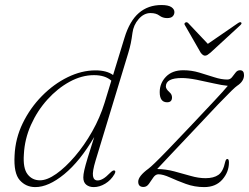

<svg xmlns="http://www.w3.org/2000/svg" viewBox="-20 -737 991 764"><path d="M435.5 -44Q421.5 -20 398.8 -6.2Q376 7.5 353 7.5Q335 7.5 323.2 -2Q311.5 -11.5 311.5 -31Q311.5 -42.5 315.5 -60.2Q319.5 -78 329 -109.2Q338.5 -140.5 355 -192Q298.5 -95.5 235.8 -44Q173 7.5 120.5 7.5Q83 7.5 58.5 -20.2Q34 -48 38 -118.5Q41 -186 70.5 -246.8Q100 -307.5 146.8 -355Q193.5 -402.5 249.2 -429.8Q305 -457 360 -457Q404.5 -457 430 -438.5L475.5 -587Q496 -654 532.8 -685.5Q569.5 -717 622.5 -717Q649.5 -717 661.8 -708.8Q674 -700.5 674 -689Q674 -679 667.2 -672Q660.5 -665 645 -665Q627.5 -665 614.2 -675Q601 -685 579 -685Q552.5 -685 531.8 -661.2Q511 -637.5 507 -605.5Q504 -582.5 500.5 -565.2Q497 -548 490.5 -526.5L360.5 -98.5Q347 -54 350 -36.5Q353 -19 368.5 -19Q378.5 -19 390.2 -25.8Q402 -32.5 418.5 -49.5Q430 -61 436 -58.5Q442 -56 435.5 -44ZM75 -123Q71 -68 89.5 -43.8Q108 -19.5 139 -19.5Q167.5 -19.5 204 -45.2Q240.5 -71 278 -114.8Q315.5 -158.5 346.8 -213.8Q378 -269 396 -327.5L423 -416Q398.5 -438 354 -438Q305.5 -438 257.2 -411.8Q209 -385.5 168.8 -341Q128.5 -296.5 103.2 -240Q78 -183.5 75 -123ZM891 -90.5Q891 -52.5 864.8 -22.5Q838.5 7.5 792.5 7.5Q754.5 7.5 719.5 -5.2Q684.5 -18 656.5 -30.8Q628.5 -43.5 610.5 -43.5Q599 -43.5 590.2 -31Q581.5 -18.5 572.8 -5.8Q564 7 551 7Q530 7 530 -14Q530 -36 571 -66Q578.5 -71.5 596.2 -88.5Q614 -105.5 647.8 -140.5Q681.5 -175.5 737 -234Q795.5 -296 832.8 -335.8Q870 -375.5 886.5 -395.5Q864 -397.5 830.2 -405.2Q796.5 -413 762 -419.8Q727.5 -426.5 703.5 -426.5Q640 -426.5 640 -393Q640 -383 654 -370.5Q664.5 -361.5 664.5 -349.5Q664.5 -330 645 -330Q615.5 -330 615.5 -370.5Q615.5 -406 640.5 -431.8Q665.5 -457.5 709.5 -457.5Q742 -457.5 773 -448.2Q804 -439 832.2 -429.8Q860.5 -420.5 884.5 -420.5Q896 -420.5 903.2 -429.8Q910.5 -439 917.5 -448.2Q924.5 -457.5 935 -457.5Q951 -457.5 951 -438Q951 -413.5 923.5 -395.5Q918 -392 901.2 -375.8Q884.5 -359.5 849.2 -323Q814 -286.5 754 -222Q695 -159 661.2 -123.8Q627.5 -88.5 605.5 -64.5Q640 -64 673.8 -55Q707.5 -46 738.8 -37Q770 -28 797.5 -28Q830.5 -28 849.2 -41.2Q868 -54.5 876 -92.5Q879 -104.5 884.5 -104.5Q891 -104.5 891 -90.5ZM817.5 -527.5Q811 -522 806 -518.8Q801 -515.5 795.5 -515.5Q787.5 -515.5 778.5 -527.5L716 -636.5Q711 -643.5 718 -647.5Q723.5 -650.5 729 -645L807 -562.5L927 -645Q936 -651 939.5 -647.5Q944 -644 936 -636.5Z"/></svg>

Font: Fraunces 9pt S000 Thin
Style: Italic
Weight: 100
Italic angle: -16°
Version: Version 1.000; ttfautohint (v1.8.3)